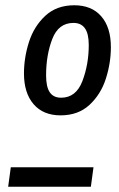

<svg xmlns="http://www.w3.org/2000/svg" viewBox="-20 -709 451 729"><path d="M401 -530Q401 -470 382 -410.5Q363 -351 320 -311Q277 -271 210 -271Q144 -271 107.5 -313.5Q71 -356 71 -430Q71 -490 90 -549.5Q109 -609 152 -649Q195 -689 262 -689Q328 -689 364.5 -647Q401 -605 401 -530ZM155 -423Q155 -379 169 -358.5Q183 -338 212 -338Q269 -338 293 -401.5Q317 -465 317 -538Q317 -581 302.5 -601.5Q288 -622 259 -622Q202 -622 178.5 -561Q155 -500 155 -423ZM21 -74H335L325 0H11Z"/></svg>

Font: Fira Sans Compressed
Style: Italic
Weight: 400
Width: 1
Italic angle: -8°
Designer: bBox Type GmbH & Carrois Corporate GbR & Edenspiekermann AG
Foundry: bBox Type GmbH & Carrois Corporate GbR & Edenspiekermann AG
Version: Version 4.301